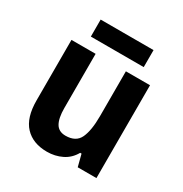

<svg xmlns="http://www.w3.org/2000/svg" viewBox="-167 -839 934 978"><g transform="rotate(30 300.0 -350.0)"><path d="M530 -546V0H420L402 -70H394Q371 -29 331 -9.5Q291 10 244 10Q161 10 114.5 -39.5Q68 -89 68 -190V-546H210V-228Q210 -168 227.5 -138Q245 -108 285 -108Q346 -108 367 -153Q388 -198 388 -282V-546ZM456 -710V-610H145V-710Z"/></g></svg>

Font: Noto Sans Armenian SemiCondensed
Style: Bold
Weight: 700
Width: 4
Designer: Monotype Design Team
Foundry: Monotype Imaging Inc.
Version: Version 2.008; ttfautohint (v1.8.4.7-5d5b)